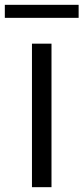

<svg xmlns="http://www.w3.org/2000/svg" viewBox="-47 -776 346 796"><path d="M85.5 0V-595H166.5V0ZM-27 -702V-756H279V-702Z"/></svg>

Font: Encode Sans SC Condensed Thin
Style: Regular
Weight: 400
Version: Version 3.002